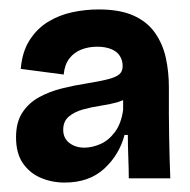

<svg xmlns="http://www.w3.org/2000/svg" viewBox="-20 -691 402 407"><path d="M117 -304Q90 -304 66.5 -314Q43 -324 28.5 -345Q14 -366 14 -400Q14 -432 27.5 -452.5Q41 -473 63 -485Q85 -497 111 -503.5Q137 -510 163 -514Q194 -519 210.5 -523.5Q227 -528 233.5 -534Q240 -540 240 -551Q240 -563 234 -572.5Q228 -582 215.5 -587Q203 -592 186 -592Q168 -592 152.5 -586Q137 -580 127 -567Q117 -554 115 -533L24 -545Q27 -581 42.5 -605.5Q58 -630 81.5 -644.5Q105 -659 133 -665Q161 -671 189 -671Q234 -671 263 -658Q292 -645 308.5 -621.5Q325 -598 331.5 -568.5Q338 -539 338 -506V-450Q338 -428 338.5 -404Q339 -380 339.5 -357Q340 -334 341 -313H253Q253 -331 252 -356.5Q251 -382 251 -405H244Q233 -363 201 -333.5Q169 -304 117 -304ZM159 -378Q175 -378 192.5 -385.5Q210 -393 223.5 -411Q237 -429 241 -458V-490L257 -491Q248 -480 231 -475Q214 -470 194 -467Q174 -464 156 -459Q138 -454 126 -444Q114 -434 114 -416Q114 -398 127 -388Q140 -378 159 -378Z"/></svg>

Font: Bricolage Grotesque 72pt SemiBold
Style: Regular
Weight: 600
Version: Version 1.001;gftools[0.9.33.dev8+g029e19f]